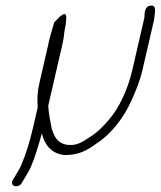

<svg xmlns="http://www.w3.org/2000/svg" viewBox="-20 -527 570 681"><path d="M210.8 -428C212.4 -434.7 213.4 -442 213.9 -450C215.8 -466.3 218.7 -488.8 194.5 -470L172.4 -448C163.5 -415.4 155.9 -395.3 149.6 -362L120.5 -236C112.6 -202 111.2 -174.2 113.9 -147L97.1 -74C86.4 -27.8 72.2 19.6 55.6 58C51.2 70.4 36.9 91.7 31.7 101L25.4 111C13.1 134.7 44.2 141.7 56.6 123C63.2 111.3 68.4 103.3 76.2 90C88.8 70.1 90.4 60.8 100.2 38C107.9 16.5 116.3 -11.2 122.8 -34C124.2 -40 126.1 -46.7 128.5 -54C137.1 -16.8 160.6 18.8 209.7 23C260.2 23 289.9 6.1 322.2 -18C373.6 -50.9 418.4 -107.9 446.5 -171C461.8 -205.4 475.8 -237.5 485.6 -280L525.6 -453C526.8 -458.3 527.6 -463.3 528 -468C529.6 -486.1 535.6 -509.9 513.5 -507C492 -504.2 493.2 -481 492.1 -464L449.6 -280C433.7 -210.9 403.8 -145.4 365.3 -101C346.2 -79.7 329.8 -61.6 306.6 -46C286.6 -33.5 266.1 -16.3 239 -13H221C183.4 -17.8 172.3 -42.7 163.4 -71C158.6 -96.6 152.7 -122.9 151.1 -152L202.3 -374C203.4 -381.3 204.6 -388 206 -394C207.7 -406.4 208 -415.9 210.8 -428Z"/></svg>

Font: HoneyBee
Style: LitIt
Weight: 300
Foundry: Cannot Into Space Fonts
Version: Version 0.89